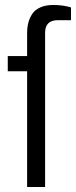

<svg xmlns="http://www.w3.org/2000/svg" viewBox="-20 -751 307 771"><path d="M88.9 0V-464.8H11.2V-525.9H88.9V-618.2Q88.9 -641.1 93.8 -659.9Q98.6 -678.7 109.6 -695.3Q120.6 -711.9 142.1 -721.4Q163.6 -731 193.8 -731Q233.4 -731 265.1 -721.2V-669.9H211.9Q161.1 -669.9 161.1 -619.1V0Z"/></svg>

Font: Archivo Light
Style: Regular
Weight: 300
Designer: Hector Gatti
Foundry: Omnibus-Type
Version: Version 2.001